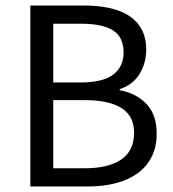

<svg xmlns="http://www.w3.org/2000/svg" viewBox="-20 -676 628 696"><path d="M90 0V-656H285Q335 -656 376.5 -647Q418 -638 447.5 -619Q477 -600 493.5 -569.5Q510 -539 510 -496Q510 -447 485.5 -407.5Q461 -368 414 -353V-349Q474 -338 511 -299Q548 -260 548 -192Q548 -144 530 -108Q512 -72 479 -48Q446 -24 400 -12Q354 0 299 0ZM173 -377H270Q354 -377 391 -406Q428 -435 428 -485Q428 -542 389.5 -566Q351 -590 274 -590H173ZM173 -66H287Q372 -66 419 -97.5Q466 -129 466 -195Q466 -256 420 -284.5Q374 -313 287 -313H173Z"/></svg>

Font: TypoPRO Source Sans Pro
Style: Regular
Weight: 400
Designer: Paul D. Hunt
Foundry: Adobe Systems Incorporated
Version: Version 2.020;PS 2.000;hotconv 1.0.86;makeotf.lib2.5.63406